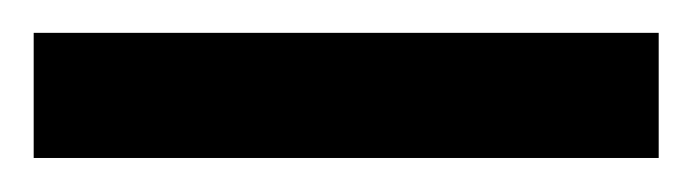

<svg xmlns="http://www.w3.org/2000/svg" viewBox="-20 -688 411 114"><path d="M0 -594.2V-668.5H371.1V-594.2Z"/></svg>

Font: Spartan MB SemBd
Style: Regular
Weight: 600
Designer: Matt Bailey, Mirko Velimirovic
Foundry: Matt Bailey
Version: Version 1.005